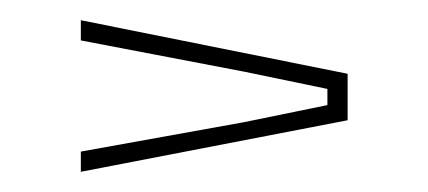

<svg xmlns="http://www.w3.org/2000/svg" viewBox="-20 -504 424 190"><path d="M60 -334V-354L221 -383L304 -400V-416L222 -433L60 -464V-484L324 -431V-385Z"/></svg>

Font: Big Shoulders Display SC Thin
Style: Regular
Weight: 100
Designer: Patric King
Foundry: XO Type Co
Version: Version 2.002